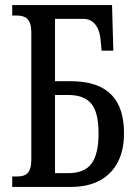

<svg xmlns="http://www.w3.org/2000/svg" viewBox="-20 -734 542 754"><path d="M28 0V-41H47Q64 -41 76.5 -46Q89 -51 96 -65.5Q103 -80 103 -109V-606Q103 -634 95.5 -648.5Q88 -663 75 -668Q62 -673 45 -673H28V-714H420L425 -535H379L375 -578Q373 -600 365.5 -618.5Q358 -637 343.5 -648.5Q329 -660 306 -660H196V-415H258Q328 -415 374.5 -392.5Q421 -370 444 -324.5Q467 -279 467 -210Q467 -145 443 -98Q419 -51 372.5 -25.5Q326 0 258 0ZM196 -54H248Q311 -54 339 -91Q367 -128 367 -210Q367 -293 338.5 -327Q310 -361 248 -361H196Z"/></svg>

Font: Noto Serif ExtraCondensed
Style: Regular
Weight: 400
Width: 2
Designer: Monotype Design Team
Foundry: Monotype Imaging Inc.
Version: Version 2.013